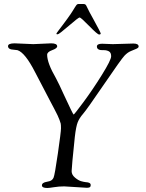

<svg xmlns="http://www.w3.org/2000/svg" viewBox="-20 -930 730 957"><path d="M353 -893 359 -902Q364 -910 371 -910H397Q407 -910 411 -900Q425 -870 444 -837Q482 -768 482 -763Q482 -758 474 -758Q466 -758 424.5 -800.5Q383 -843 377 -843Q371 -843 322.5 -801Q274 -759 267.5 -759Q261 -759 261 -761.5Q261 -764 271 -777Q281 -790 294.5 -808Q308 -826 317 -838.5Q326 -851 333.5 -862Q341 -873 345 -880Q349 -887 353 -893ZM413 6 300 -1Q274 -1 249.5 3Q225 7 216 7Q189 7 189 -6Q189 -20 214 -24Q223 -26 227 -27Q241 -31 247 -44.5Q253 -58 268.5 -165.5Q284 -273 284 -290.5Q284 -308 282.5 -314.5Q281 -321 276.5 -332.5Q272 -344 267 -355Q262 -366 250 -388.5Q238 -411 227 -432Q216 -453 195.5 -492.5Q175 -532 155 -570Q105 -668 67 -680Q64 -681 50 -682Q20 -683 20 -700Q20 -714 53 -714L146 -710L235 -714Q265 -714 265 -699Q265 -689 240 -680Q215 -671 215 -657Q215 -616 259 -540Q275 -510 296 -463Q344 -359 347 -359Q350 -359 396 -421Q442 -483 488 -557Q534 -631 534 -649.5Q534 -668 523 -674Q512 -680 498 -680Q463 -678 463 -698Q463 -712 489 -712L542 -710L645 -713Q671 -713 671 -698Q671 -692 660 -687Q649 -682 632.5 -675.5Q616 -669 600 -652Q584 -635 498 -509Q412 -383 394 -362.5Q376 -342 367.5 -321Q359 -300 353 -248Q337 -95 337 -77Q337 -59 353.5 -45Q370 -31 384 -27Q398 -23 408 -22Q432 -21 432 -8Q432 1 427 3.5Q422 6 413 6Z"/></svg>

Font: Sorts Mill Goudy
Style: Italic
Weight: 400
Italic angle: -7.40001°
Version: Version 003.101